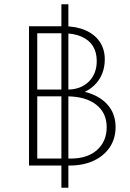

<svg xmlns="http://www.w3.org/2000/svg" viewBox="-20 -782 615 907"><path d="M295 -330 301 -357Q368 -357 419 -335.5Q470 -314 498 -275Q526 -236 526 -181Q526 -128 499 -87Q472 -46 423 -23Q374 0 308 0H117V-658H280Q340 -658 383.5 -639Q427 -620 451 -585Q475 -550 475 -501Q475 -464 462 -432.5Q449 -401 424.5 -378Q400 -355 367.5 -342.5Q335 -330 295 -330ZM144 -359H299Q361 -359 399 -396Q437 -433 437 -494Q437 -535 419 -564Q401 -593 365 -609Q329 -625 274 -625H156V-33H314Q394 -33 439 -74Q484 -115 484 -181Q484 -249 434 -288Q384 -327 293 -327H144ZM270 105V-762H303V105Z"/></svg>

Font: Ysabeau Infant ExtraLight
Style: Regular
Weight: 250
Designer: Christian Thalmann (Catharsis Fonts)
Version: Version 2.001;gftools[0.9.30]; featfreeze: ss01,ss02,lnum